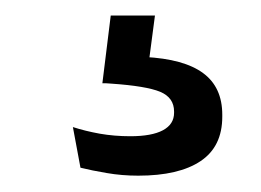

<svg xmlns="http://www.w3.org/2000/svg" viewBox="-20 -28 328 241"><path d="M174.5 -8.5 164.5 67.5 130 43.5Q137 43.5 145.2 43.2Q153.5 43 161.5 43.5Q211 46 235 63.8Q259 81.5 259 116V118.5Q259 156 231.8 174.2Q204.5 192.5 153.5 192.5Q133 192.5 114 189.2Q95 186 81 182.5L71.5 131.5Q87 136.5 105.2 139.8Q123.5 143 143.5 143Q170.5 143 184.5 135.5Q198.5 128 198.5 113.5V112Q198.5 94.5 181 87.2Q163.5 80 120 77Q115.5 76.5 112.8 76.5Q110 76.5 108.5 76.5L119 -8.5Z"/></svg>

Font: Anek Gurmukhi Medium
Style: Regular
Weight: 400
Version: Version 1.003